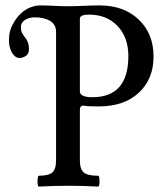

<svg xmlns="http://www.w3.org/2000/svg" viewBox="-20 -686 605 709"><path d="M123 3Q120 3 119 -6.5Q118 -16 119 -26Q120 -36 123 -37Q159 -37 173 -49Q187 -61 187 -94V-568Q187 -596 164.5 -609Q142 -622 109 -622Q88 -622 72.5 -612.5Q57 -603 57 -586Q57 -574 61 -565.5Q65 -557 73 -547Q87 -530 87 -505Q87 -488 76 -480Q65 -472 52 -472Q36 -472 24.5 -491Q13 -510 13 -538Q13 -570 27 -596Q41 -622 58 -637Q74 -652 93 -659Q112 -666 128 -666Q154 -666 179.5 -664.5Q205 -663 230 -663Q259 -663 289 -664.5Q319 -666 348 -666Q437 -666 492 -614Q547 -562 547 -477Q547 -394 492.5 -343.5Q438 -293 345 -293Q327 -293 312.5 -293.5Q298 -294 288 -296Q275 -296 275 -280V-94Q275 -61 289.5 -49Q304 -37 342 -37Q346 -37 347 -27Q348 -17 347 -7Q346 3 342 3Q288 0 233 0Q178 0 123 3ZM321 -327Q454 -327 454 -479Q454 -548 414 -590Q374 -632 309 -632Q275 -632 275 -617V-349Q275 -327 321 -327Z"/></svg>

Font: Junicode Two Beta Condensed Medium
Style: Regular
Weight: 500
Width: 3
Designer: Peter S. Baker
Foundry: Briery Creek Software
Version: Version 1.053; ttfautohint (v1.8.4)